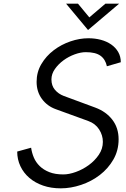

<svg xmlns="http://www.w3.org/2000/svg" viewBox="-20 -1019 686 1049"><path d="M326 -66Q281 -66 249.5 -78.5Q218 -91 197 -111.5Q176 -132 165 -158Q154 -184 150 -212L74 -191Q74 -148 91.5 -111Q109 -74 140.5 -47Q172 -20 215.5 -5Q259 10 312 10Q367 10 423.5 -9Q480 -28 525.5 -63Q571 -98 599.5 -147.5Q628 -197 628 -258Q628 -320 594 -364.5Q560 -409 501 -431L328 -495Q299 -506 280 -528.5Q261 -551 261 -585Q261 -615 280 -642Q299 -669 327 -689.5Q355 -710 388 -722Q421 -734 449 -734Q502 -734 529 -714.5Q556 -695 564 -657L640 -679Q640 -710 626 -734.5Q612 -759 587.5 -776Q563 -793 531 -801.5Q499 -810 463 -810Q415 -810 365 -793Q315 -776 273.5 -744.5Q232 -713 206 -669Q180 -625 180 -572Q180 -518 209 -478.5Q238 -439 286 -422L462 -358Q501 -344 521.5 -312Q542 -280 542 -244Q542 -206 520 -173.5Q498 -141 465 -117Q432 -93 394.5 -79.5Q357 -66 326 -66ZM631 -999 461 -855 341 -999H406L468 -924L556 -999Z"/></svg>

Font: Gauge
Style: Oblique
Weight: 400
Italic angle: -80°
Designer: Daniel Pimley
Foundry: Daniel Pimley
Version: Version 2.0